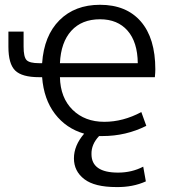

<svg xmlns="http://www.w3.org/2000/svg" viewBox="-20 -550 703 790"><path d="M546.9 -290Q545.9 -377 504.9 -423.8Q463.9 -470.7 391.6 -470.7Q316.4 -470.7 273.4 -423.3Q230.5 -376 226.6 -290ZM153.3 -290Q161.1 -403.3 224.6 -466.8Q288.1 -530.3 391.6 -530.3Q500 -530.3 559.6 -461.4Q619.1 -392.6 619.1 -264.6Q619.1 -252 617.2 -232.4H226.6Q228.5 -147.5 278.8 -98.1Q329.1 -48.8 409.2 -48.8Q486.3 -48.8 561.5 -88.9L582 -32.2Q498 9.8 402.3 9.8H387.7Q355.5 43.9 356.4 84Q356.4 160.2 465.8 160.2Q522.5 160.2 569.3 135.7L580.1 196.3Q526.4 220.7 459 219.7Q369.1 219.7 326.7 187Q284.2 154.3 284.2 101.6Q284.2 48.8 326.2 0Q252 -21.5 206.1 -81.5Q160.2 -141.6 153.3 -232.4H141.6Q70.3 -232.4 42.5 -259.8Q14.6 -287.1 14.6 -357.4V-419.9H77.1V-358.4Q77.1 -315.4 89.4 -302.7Q101.6 -290 141.6 -290Z"/></svg>

Font: Gen Shin Gothic Normal
Style: Regular
Weight: 300
Designer: [Source Han Sans]
Ryoko NISHIZUKA  (kana & ideographs); Paul D. Hunt (Latin, Greek & Cyrillic); Wenlong ZHANG  (bopomofo
Version: Version 1.002.20150607